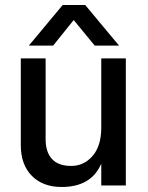

<svg xmlns="http://www.w3.org/2000/svg" viewBox="-20 -740 591 766"><path d="M192 -558H95L230 -720H320L455 -558H358L274 -660ZM482 0H384V-87Q344 6 226 6Q151 6 107 -38.5Q63 -83 63 -161V-507H162V-185Q162 -133 187.5 -105.5Q213 -78 264 -78Q315 -78 349.5 -118Q384 -158 384 -231V-507H482Z"/></svg>

Font: Hind Mysuru Medium
Style: Regular
Weight: 500
Designer: Manushi Parikh, Hitesh Malaviya
Foundry: Indian Type Foundry
Version: Version 0.703;PS 1.0;hotconv 1.0.86;makeotf.lib2.5.63406